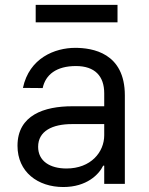

<svg xmlns="http://www.w3.org/2000/svg" viewBox="-20 -747 604 780"><path d="M237.2 12.8C332.4 12.8 382.1 -38.4 399.1 -73.9H403.4V0H487.2V-359.4C487.2 -532.7 355.1 -552.6 285.5 -552.6C203.1 -552.6 98.7 -511.4 73.2 -389.9L153.4 -389.2C164.8 -443.2 208.5 -478.7 288.4 -478.7C365.4 -478.7 403.4 -437.9 403.4 -367.9V-315.3H273.4C160.5 -315.3 51.1 -279.8 51.1 -154.8C51.1 -48.3 133.5 12.8 237.2 12.8ZM125 -656.2H457.4V-727.3H125ZM134.9 -150.6C134.9 -214.5 192.5 -242.9 272.7 -242.9H403.4V-197.4C403.4 -129.3 349.4 -62.5 250 -62.5C183.2 -62.5 134.9 -92.3 134.9 -150.6Z"/></svg>

Font: Margiela Sans
Style: Regular
Weight: 400
Designer: Stefan Endress, Andreas Faust
Version: Version 1.100;FEAKit 1.0